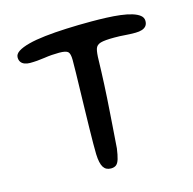

<svg xmlns="http://www.w3.org/2000/svg" viewBox="-94 -693 811 808"><g transform="rotate(-15 311.5 -288.5)"><path d="M292.5 21.5Q270.5 21.5 259.8 4.5Q249 -12.5 247.5 -52.5Q247 -69.5 247.2 -100Q247.5 -130.5 248.2 -168.8Q249 -207 250 -248.8Q251 -290.5 252 -330.8Q253 -371 253.8 -404.8Q254.5 -438.5 254.5 -461Q254.5 -488.5 245.8 -497Q237 -505.5 207.5 -505.5Q174.5 -505.5 142 -500.5Q109.5 -495.5 77.5 -495.5Q65 -495.5 54.8 -499.5Q44.5 -503.5 39 -511.5Q33.5 -519.5 33.5 -531.5Q33.5 -546 50 -556.8Q66.5 -567.5 96.8 -575.5Q127 -583.5 169.2 -588.2Q211.5 -593 263 -595.2Q314.5 -597.5 372.5 -597.5Q406 -597.5 438 -596.2Q470 -595 498.2 -591.5Q526.5 -588 547.8 -581.5Q569 -575 581 -565.2Q593 -555.5 593 -541Q593 -528 586.8 -519.8Q580.5 -511.5 568.5 -507.5Q556.5 -503.5 540 -503.5Q514 -503.5 494 -505.2Q474 -507 447.5 -507Q406.5 -507 388.2 -501.8Q370 -496.5 365.2 -480.5Q360.5 -464.5 360 -431Q359.5 -409 358.5 -382.8Q357.5 -356.5 356.2 -327.8Q355 -299 353 -268.8Q351 -238.5 349 -208.8Q347 -179 345 -151Q343 -123 341.2 -98.2Q339.5 -73.5 338 -53.5Q334 -25 329 -8.5Q324 8 315.5 14.8Q307 21.5 292.5 21.5Z"/></g></svg>

Font: Gluten Light
Style: Regular
Weight: 300
Designer: Tyler Finck
Foundry: Etcetera Type Company
Version: Version 1.300